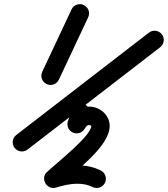

<svg xmlns="http://www.w3.org/2000/svg" viewBox="-20 -625 820 938"><path d="M389.2 -600.4C366.7 -611 339.9 -601.3 329.4 -578.8C281.7 -477.3 234 -375.7 186.3 -274.1C175.7 -251.6 185.4 -224.8 207.9 -214.3C230.4 -203.7 257.2 -213.4 267.7 -235.9C315.4 -337.4 363.1 -439 410.8 -540.6C421.4 -563.1 411.7 -589.9 389.2 -600.4ZM770.7 -457.4C755.5 -477.1 727.3 -480.8 707.6 -465.6C491.6 -298.9 275.6 -132.3 59.5 34.4C39.9 49.6 36.2 77.8 51.4 97.5C66.6 117.2 94.8 120.8 114.5 105.6C114.5 105.6 114.5 105.6 114.5 105.6C330.5 -61 546.6 -227.7 762.6 -394.3C782.3 -409.5 785.9 -437.8 770.7 -457.4ZM389.2 -117C365.7 -125.3 340 -113 331.8 -89.5C325.2 -70.8 318.6 -52.1 312 -33.4C303.7 -10 316 15.7 339.4 24C362.9 32.3 388.6 20 396.8 -3.5C396.8 -3.5 396.8 -3.5 396.8 -3.5C403.4 -22.2 410 -40.9 416.6 -59.6C424.9 -83 412.6 -108.7 389.2 -117ZM390.3 8.7C390.3 8.7 390.3 8.7 390.3 8.7C397.2 -0.5 402.7 -14.2 415.7 -14.2C418.7 -14.2 425.8 -11.2 425.8 -9.9C425.8 38.6 259.2 169 209.3 215.4C192.5 231.1 192.2 253.3 201.7 270C211.1 286.7 230.4 297.9 252.5 291.5C288 281.3 320.2 272.7 357.9 272.7C383.2 272.7 409.1 276.8 431.8 288.4C454 299.7 481.1 290.9 492.4 268.8C503.7 246.6 494.9 219.5 472.8 208.2C437.3 190.1 397.5 182.7 357.9 182.7C311.6 182.7 271.3 192.4 227.5 205.1C205.4 211.5 207.7 238.4 219.8 259.7C231.9 281.1 253.8 296.9 270.7 281.2C346.9 210.3 515.8 92.2 515.8 -9.9C515.8 -63.3 467.5 -104.2 415.7 -104.2C368.8 -104.2 344.4 -79.9 318.5 -45.6C303.5 -25.8 307.4 2.5 327.3 17.4C347.1 32.4 375.3 28.5 390.3 8.7Z"/></svg>

Font: FRB American Cursive Guidelines Black
Style: Bold Italic
Weight: 900
Italic angle: -25°
Version: Version 2.0;Modular Font Editor K font №1